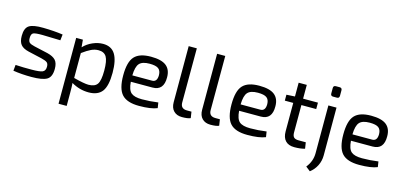

<svg xmlns="http://www.w3.org/2000/svg" viewBox="-74 -1217 4073 1937"><g transform="rotate(15 1962.0 -248.5)"><path d="M240 -499Q357 -497 445 -484L438 -422Q285 -427 253 -427Q179 -428 156 -418Q133 -408 133 -365Q133 -330 148.5 -317Q164 -304 204 -295L346 -263Q406 -248 432.5 -218.5Q459 -189 459 -129Q459 -44 412 -16.5Q365 11 251 11Q149 11 60 -3L66 -65Q151 -60 234 -61Q319 -61 348 -74Q377 -87 377 -129Q377 -162 359.5 -174.5Q342 -187 300 -197L160 -229Q100 -243 75 -274Q50 -305 50 -365Q50 -446 92.5 -473.5Q135 -501 240 -499Z M865 -499Q952 -499 992 -435Q1032 -371 1032 -241Q1032 -103 988 -45.5Q944 12 848 12Q752 12 668 -38Q671 -4 671 60V201H586V-487H656L663 -409Q702 -451 757 -475Q812 -499 865 -499ZM827 -62Q893 -62 919 -99Q945 -136 945 -241Q945 -343 920.5 -384Q896 -425 837 -425Q799 -425 761.5 -407.5Q724 -390 671 -351V-91Q782 -62 827 -62Z M1386 -60Q1469 -60 1555 -72L1564 -15Q1499 12 1375 12Q1249 12 1195.5 -46.5Q1142 -105 1142 -245Q1142 -386 1194 -442.5Q1246 -499 1366 -499Q1475 -499 1525 -459.5Q1575 -420 1575 -340Q1577 -202 1459 -202H1233Q1239 -118 1273 -89Q1307 -60 1386 -60ZM1370 -427Q1294 -427 1263.5 -393Q1233 -359 1231 -268H1437Q1490 -268 1490 -340Q1489 -387 1462 -407Q1435 -427 1370 -427Z M1789 -700 1788 -134Q1788 -69 1855 -69H1902L1912 -4Q1885 9 1823 9Q1768 9 1736 -23.5Q1704 -56 1704 -115V-700Z M2086 -700 2085 -134Q2085 -69 2152 -69H2199L2209 -4Q2182 9 2120 9Q2065 9 2033 -23.5Q2001 -56 2001 -115V-700Z M2517 -60Q2600 -60 2686 -72L2695 -15Q2630 12 2506 12Q2380 12 2326.5 -46.5Q2273 -105 2273 -245Q2273 -386 2325 -442.5Q2377 -499 2497 -499Q2606 -499 2656 -459.5Q2706 -420 2706 -340Q2708 -202 2590 -202H2364Q2370 -118 2404 -89Q2438 -60 2517 -60ZM2501 -427Q2425 -427 2394.5 -393Q2364 -359 2362 -268H2568Q2621 -268 2621 -340Q2620 -387 2593 -407Q2566 -427 2501 -427Z M2956 -420V-134Q2956 -99 2971 -84Q2986 -69 3022 -69H3096L3106 -4Q3060 9 2996 9Q2935 9 2903 -25Q2871 -59 2871 -123V-420H2783V-482L2871 -487V-631H2956V-487H3111V-420Z M3243 -694H3283Q3308 -694 3308 -668V-611Q3308 -585 3283 -585H3243Q3217 -585 3217 -611V-668Q3217 -694 3243 -694ZM3305 -487V12Q3305 70 3280 120Q3255 170 3211 203L3164 166Q3220 97 3220 12V-487Z M3685 -60Q3768 -60 3854 -72L3863 -15Q3798 12 3674 12Q3548 12 3494.5 -46.5Q3441 -105 3441 -245Q3441 -386 3493 -442.5Q3545 -499 3665 -499Q3774 -499 3824 -459.5Q3874 -420 3874 -340Q3876 -202 3758 -202H3532Q3538 -118 3572 -89Q3606 -60 3685 -60ZM3669 -427Q3593 -427 3562.5 -393Q3532 -359 3530 -268H3736Q3789 -268 3789 -340Q3788 -387 3761 -407Q3734 -427 3669 -427Z"/></g></svg>

Font: Exo 2
Style: Regular
Weight: 400
Designer: Natanael Gama
Version: Version 1.001;PS 001.001;hotconv 1.0.70;makeotf.lib2.5.58329